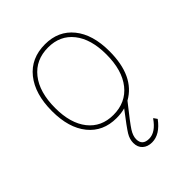

<svg xmlns="http://www.w3.org/2000/svg" viewBox="-187 -562 862 862"><g transform="rotate(-45 243.5 -131.0)"><path d="M275 195Q247 195 230 179.5Q213 164 213 137Q213 113 227 90Q241 67 294 -2Q270 5 239 5Q154 5 105 -55.5Q56 -116 56 -222Q56 -331 106.5 -394Q157 -457 246 -457Q331 -457 380 -396.5Q429 -336 429 -230Q429 -72 329 -16Q266 63 250 88Q234 113 234 134Q234 174 277 174Q318 174 354 122H356L367 138Q325 195 275 195ZM246 -437Q167 -437 121.5 -380Q76 -323 76 -222Q76 -125 119.5 -70Q163 -15 239 -15Q318 -15 363.5 -72Q409 -129 409 -230Q409 -327 365.5 -382Q322 -437 246 -437Z"/></g></svg>

Font: Alegreya Sans Thin
Style: Regular
Weight: 100
Designer: Juan Pablo del Peral
Foundry: Huerta Tipografica
Version: Version 2.007